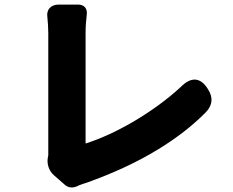

<svg xmlns="http://www.w3.org/2000/svg" viewBox="-20 -781 1020 839"><path d="M672 -129C749 -176 820 -230 880 -291C909 -322 912 -355 889 -391C856 -445 814 -446 770 -401C643 -284 474 -191 354 -154C354 -242 354 -520 354 -637C354 -665 356 -690 359 -716C363 -744 348 -761 321 -761H271H237C201 -761 182 -738 187 -706C189 -684 191 -660 191 -637C191 -519 191 -203 191 -122C191 -115 191 -109 191 -102C182 -69 192 -35 217 -14L264 27C279 40 300 43 325 29C338 24 349 20 357 18C469 -22 576 -70 672 -129Z"/></svg>

Font: GenSenRounded2 TW H
Style: Regular
Weight: 900
Version: Version 2.100;PS 2.1;hotconv 16.6.51;makeotf.lib2.5.65220 DE